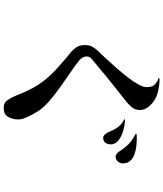

<svg xmlns="http://www.w3.org/2000/svg" viewBox="58 -887 884 1040"><g transform="rotate(90 500.0 -367.0)"><path d="M627 -25Q627 6 613.5 30.5Q600 55 564 55Q535 55 520.5 32Q506 9 497 -14Q479 -60 458 -100Q437 -140 405 -178Q383 -204 357 -228Q331 -252 305 -274Q292 -286 277.5 -297Q263 -308 250 -321Q236 -336 230 -350.5Q224 -365 224 -386Q224 -410 234.5 -427.5Q245 -445 261 -461Q275 -475 298 -500Q321 -525 347.5 -555Q374 -585 398 -616Q422 -647 437 -674Q452 -701 452 -719Q452 -749 439.5 -761.5Q427 -774 416 -779Q412 -781 409 -781.5Q406 -782 403 -783L405 -789Q408 -789 412.5 -789Q417 -789 421 -789Q447 -788 475.5 -781Q504 -774 525 -760Q544 -748 560 -727Q576 -706 576 -683Q576 -658 561.5 -640Q547 -622 529 -608Q494 -580 457.5 -551.5Q421 -523 386 -494Q367 -478 348 -462Q329 -446 309 -430Q300 -423 293 -415Q286 -407 286 -394Q286 -382 292 -372Q298 -362 307 -354Q336 -331 376 -304Q416 -277 457 -247.5Q498 -218 533 -187Q568 -156 586 -125Q593 -114 599 -102.5Q605 -91 611 -79Q617 -66 622 -52.5Q627 -39 627 -25ZM762 -524Q762 -508 753.5 -496Q745 -484 727 -484Q716 -484 708 -493.5Q700 -503 696 -512Q689 -529 680 -546Q671 -563 657 -577Q646 -588 630 -596Q626 -598 626 -600Q626 -602 629 -602Q646 -602 668.5 -597.5Q691 -593 712.5 -583.5Q734 -574 748 -559.5Q762 -545 762 -524ZM865 -589Q865 -575 854.5 -563Q844 -551 829 -551Q820 -551 813 -557Q806 -563 801 -570Q783 -599 762 -620Q741 -641 710 -657Q709 -658 706.5 -659Q704 -660 704 -662Q704 -665 715 -665.5Q726 -666 728 -666Q747 -666 770.5 -663.5Q794 -661 815.5 -653.5Q837 -646 851 -630.5Q865 -615 865 -589Z"/></g></svg>

Font: Kaisei Tokumin Medium
Style: Regular
Weight: 500
Designer: Font-Kai, 金井和夫
Foundry: KAZUO KANAI
Version: Version 5.003